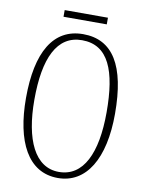

<svg xmlns="http://www.w3.org/2000/svg" viewBox="-92 -892 728 966"><g transform="rotate(10 272.0 -409.0)"><path d="M159 -794H380V-828H159ZM271 10C416 10 499 -128 499 -358C499 -604 424 -725 272 -725C120 -725 44 -593 44 -359C44 -137 118 10 271 10ZM271 -21C148 -21 87 -154 87 -358C87 -570 144 -694 272 -694C407 -694 456 -570 456 -358C456 -149 396 -21 271 -21Z"/></g></svg>

Font: Noto Serif Georgian ExtraCondensed ExtraLight
Style: Regular
Weight: 200
Width: 2
Designer: Monotype Design Team, Akaki Razmadze
Foundry: Google LLC
Version: Version 2.003